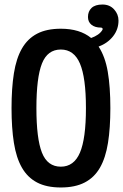

<svg xmlns="http://www.w3.org/2000/svg" viewBox="-20 -832 544 849"><path d="M369 -757Q369 -782 385 -797Q401 -812 433 -812Q465 -812 484.5 -790.5Q504 -769 504 -741Q504 -702 480 -671.5Q456 -641 416 -626Q445 -582 456.5 -515Q468 -448 468 -354Q468 -266 457.5 -200Q447 -134 422 -90.5Q397 -47 354.5 -25Q312 -3 249 -3Q186 -3 144 -25Q102 -47 77 -90.5Q52 -134 41.5 -200Q31 -266 31 -354Q31 -442 41.5 -508Q52 -574 77 -617.5Q102 -661 144 -683Q186 -705 249 -705Q333 -705 383 -664Q400 -670 413 -679Q426 -688 433 -700Q435 -704 433 -707Q431 -710 426 -710Q400 -710 384.5 -722.5Q369 -735 369 -757ZM249 -613Q190 -613 165.5 -551Q141 -489 141 -354Q141 -219 165.5 -157Q190 -95 249 -95Q307 -95 333.5 -157Q360 -219 360 -354Q360 -489 333.5 -551Q307 -613 249 -613Z"/></svg>

Font: D2Coding
Style: Bold
Weight: 700
Monospace: yes
Designer: Yong-Rak Park; Jeong-Hwan Yoon; Sang-Min Lee;
Foundry: NHN Corporation
Version: Version 1.3.2; Build 20180524